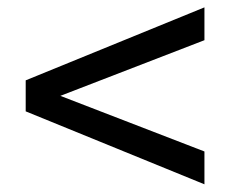

<svg xmlns="http://www.w3.org/2000/svg" viewBox="-20 -613 626 514"><path d="M527.3 -119.6 48.8 -314.9V-397.9L527.3 -593.3V-505.4L141.6 -356.4L527.3 -207.5Z"/></svg>

Font: Andika CyrE
Style: Regular
Weight: 400
Designer: Victor Gaultney, Annie Olsen, Julie Remington, Don Collingsworth, Eric Hays, Becca Hirsbrunner
Foundry: SIL International
Version: Version 5.000